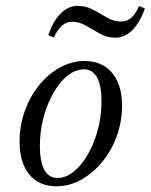

<svg xmlns="http://www.w3.org/2000/svg" viewBox="-20 -639 526 671"><path d="M177.4 12.1Q116.1 12.1 82.3 -29.4Q48.4 -71 48.4 -144.4Q48.4 -200 66.5 -250.8Q84.7 -301.6 116.5 -341.1Q148.4 -380.6 189.5 -403.2Q230.6 -425.8 275.8 -425.8Q337.1 -425.8 371.8 -384.3Q406.5 -342.7 406.5 -269.4Q406.5 -213.7 387.9 -162.9Q369.4 -112.1 337.1 -73Q304.8 -33.9 263.7 -10.9Q222.6 12.1 177.4 12.1ZM181.5 -16.9Q204.8 -16.9 227.4 -31.9Q250 -46.8 269.4 -72.6Q288.7 -98.4 303.6 -132.7Q318.5 -166.9 326.6 -205.6Q334.7 -244.4 334.7 -284.7Q334.7 -340.3 319 -368.5Q303.2 -396.8 273.4 -396.8Q249.2 -396.8 226.6 -382.3Q204 -367.7 184.7 -341.5Q165.3 -315.3 150.4 -281.5Q135.5 -247.6 127.4 -208.5Q119.4 -169.4 119.4 -129Q119.4 -73.4 135.1 -45.2Q150.8 -16.9 181.5 -16.9ZM382.3 -507.3Q354 -507.3 329 -521.4Q304 -535.5 280.6 -549.2Q257.3 -562.9 232.3 -562.9Q212.9 -562.9 198 -550.8Q183.1 -538.7 167.7 -508.1L148.4 -516.1Q166.1 -566.1 192.3 -592.3Q218.5 -618.5 251.6 -618.5Q280.6 -618.5 305.2 -605.2Q329.8 -591.9 353.6 -577.8Q377.4 -563.7 402.4 -563.7Q422.6 -563.7 437.5 -575.8Q452.4 -587.9 466.1 -617.7L486.3 -609.7Q469.4 -560.5 442.7 -533.9Q416.1 -507.3 382.3 -507.3Z"/></svg>

Font: Playfair 5pt SemiExpanded Light Light
Style: Italic
Weight: 300
Italic angle: -15.6°
Version: Version 2.203